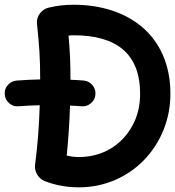

<svg xmlns="http://www.w3.org/2000/svg" viewBox="-31 -743 748 820"><path d="M-10.7 -339.8C-9.8 -324.7 -3.4 -312.5 8.3 -302.2C19.5 -292 32.7 -287.6 47.9 -289.1C77.6 -291.5 107.9 -293 138.7 -293.5C136.2 -205.1 128.9 -114.7 118.7 -38.6C115.2 -12.7 130.9 19 159.7 30.3C206.1 48.3 254.9 57.1 306.2 57.1C527.8 57.1 696.8 -122.1 696.8 -342.3C696.8 -591.8 516.6 -722.7 283.7 -722.7C246.6 -722.7 210.9 -718.8 177.2 -710.4C163.1 -707.5 150.9 -699.7 140.1 -686.5C129.4 -673.3 125 -657.7 127 -640.6C136.7 -548.3 140.6 -495.6 140.6 -403.8C106.9 -403.3 73.2 -401.4 39.6 -398.9C24.4 -397.5 12.2 -391.1 2.4 -379.9C-7.8 -368.2 -12.2 -355 -10.7 -339.8ZM261.7 -590.8C269 -591.8 276.4 -592.3 283.7 -592.3C467.8 -592.3 567.4 -512.7 567.4 -342.3C567.4 -291 556.2 -244.6 533.2 -204.1C487.8 -122.1 405.8 -72.3 306.2 -72.3C289.1 -72.3 272 -74.2 253.9 -78.6C261.2 -148.4 265.6 -219.2 268.1 -292C285.2 -291.5 301.3 -290.5 317.4 -289.1C332 -287.6 345.2 -292 357.4 -302.2C369.1 -312 375.5 -324.2 376.5 -339.4C377.9 -354.5 373.5 -367.7 363.8 -379.4C353.5 -391.1 341.3 -397.5 326.7 -398.9C308.1 -400.4 289.1 -401.9 270 -402.3C270 -438 269.5 -470.7 268.1 -500C266.6 -528.8 264.6 -559.1 261.7 -590.8Z"/></svg>

Font: Mikhak
Style: Bold
Weight: 700
Designer: Amin Abedi
Version: Version 3.2